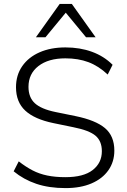

<svg xmlns="http://www.w3.org/2000/svg" viewBox="-20 -956 653 984"><path d="M316 8Q231 8 166 -14Q101 -36 50 -78L76 -129Q112 -101 146.5 -83Q181 -65 222 -56.5Q263 -48 315 -48Q408 -48 455 -84.5Q502 -121 502 -181Q502 -233 469.5 -260.5Q437 -288 356 -304L254 -325Q157 -345 109.5 -389Q62 -433 62 -509Q62 -571 94 -617Q126 -663 183 -688Q240 -713 315 -713Q390 -713 451.5 -690.5Q513 -668 557 -624L532 -574Q485 -618 433 -637.5Q381 -657 315 -657Q228 -657 177 -617.5Q126 -578 126 -511Q126 -457 158.5 -427Q191 -397 264 -382L367 -361Q470 -340 518 -299.5Q566 -259 566 -184Q566 -127 535.5 -83.5Q505 -40 449 -16Q393 8 316 8ZM164 -765 286 -936H348L470 -765H421L317 -891L213 -765Z"/></svg>

Font: Mulish ExtraLight Light
Style: Regular
Weight: 300
Version: Version 3.603